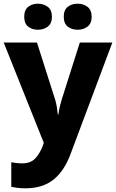

<svg xmlns="http://www.w3.org/2000/svg" viewBox="-20 -779 628 1039"><path d="M0 -549H180L279 -238Q284 -221 287.5 -200.5Q291 -180 293 -159H296Q299 -182 303.5 -201.5Q308 -221 313 -237L412 -549H588L362 54Q328 146 269.5 193Q211 240 118 240Q92 240 73.5 237.5Q55 235 41 232V99Q52 101 67.5 103Q83 105 100 105Q147 105 172 77Q197 49 211 11L217 -6ZM111 -688Q111 -725 132.5 -742Q154 -759 185 -759Q216 -759 238.5 -742Q261 -725 261 -688Q261 -652 238.5 -635Q216 -618 185 -618Q154 -618 132.5 -635Q111 -652 111 -688ZM325 -688Q325 -725 346.5 -742Q368 -759 401 -759Q431 -759 453.5 -742Q476 -725 476 -688Q476 -652 453.5 -635Q431 -618 401 -618Q368 -618 346.5 -635Q325 -652 325 -688Z"/></svg>

Font: Noto Sans Tamil ExtraBold
Style: Regular
Weight: 800
Designer: Jelle Bosma - Monotype Design Team
Foundry: Monotype Imaging Inc.
Version: Version 2.004; ttfautohint (v1.8.4.7-5d5b)